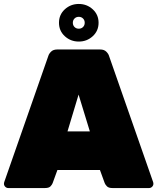

<svg xmlns="http://www.w3.org/2000/svg" viewBox="-20 -950 795 970"><path d="M22 0Q13 0 6.5 -6.5Q0 -13 0 -22Q0 -26 1 -29L224 -667Q227 -678 238 -689Q249 -700 269 -700H486Q506 -700 517 -689Q528 -678 531 -667L754 -29Q755 -26 755 -22Q755 -13 748.5 -6.5Q742 0 733 0H548Q529 0 520.5 -8.5Q512 -17 509 -25L485 -91H270L246 -25Q243 -17 235 -8.5Q227 0 207 0ZM321 -286H434L377 -472ZM378 -740Q337 -740 307.5 -767Q278 -794 278 -835Q278 -876 307.5 -903Q337 -930 378 -930Q419 -930 448.5 -903Q478 -876 478 -835Q478 -794 448.5 -767Q419 -740 378 -740ZM378 -805Q391 -805 399.5 -813.5Q408 -822 408 -835Q408 -848 399.5 -856.5Q391 -865 378 -865Q365 -865 356.5 -856.5Q348 -848 348 -835Q348 -822 356.5 -813.5Q365 -805 378 -805Z"/></svg>

Font: Rubik Black
Style: Regular
Weight: 900
Designer: Hubert and Fischer
Foundry: Hubert and Fischer
Version: Version 2.300;gftools[0.9.30]